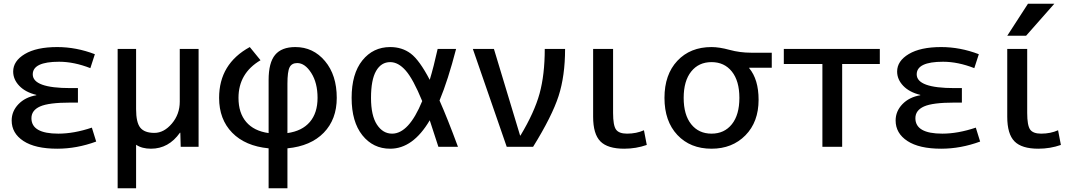

<svg xmlns="http://www.w3.org/2000/svg" viewBox="-20 -780 5713 1020"><path d="M173 -274V-276Q115 -290 82.5 -324Q50 -358 50 -400Q50 -456 112 -493Q174 -530 284 -530Q385 -530 484 -492L460 -418Q373 -452 294 -452Q154 -452 154 -385Q154 -312 354 -312H394V-235H354Q239 -235 193 -214.5Q147 -194 147 -152Q147 -70 290 -70Q373 -70 468 -102L491 -28Q388 10 284 10Q167 10 104.5 -31Q42 -72 42 -140Q42 -189 78 -226.5Q114 -264 173 -274Z M935 -520H1035V0H940L938 -75H936Q876 10 782 10Q734 10 703 -11V220H605V-520H703V-200Q703 -129 725.5 -101.5Q748 -74 800 -74Q851 -74 893 -123.5Q935 -173 935 -240Z M1364 -460Q1247 -391 1247 -260Q1247 -180 1288 -132Q1329 -84 1407 -73V-355Q1407 -447 1441.5 -488.5Q1476 -530 1549 -530Q1644 -530 1706.5 -455.5Q1769 -381 1769 -260Q1769 -146 1700 -75Q1631 -4 1507 8V220H1407V8Q1283 -4 1213.5 -75Q1144 -146 1144 -260Q1144 -441 1307 -530ZM1507 -73Q1585 -84 1626 -132Q1667 -180 1667 -260Q1667 -340 1633.5 -392.5Q1600 -445 1559 -445Q1530 -445 1518.5 -422.5Q1507 -400 1507 -335Z M2315 -246Q2356 -154 2413 0H2309Q2269 -124 2263 -141Q2174 10 2053 10Q1962 10 1905 -61.5Q1848 -133 1848 -260Q1848 -388 1905 -459Q1962 -530 2053 -530Q2116 -530 2162 -495.5Q2208 -461 2263 -356Q2284 -425 2305 -520H2403Q2360 -354 2315 -246ZM2223 -243Q2175 -360 2135.5 -405Q2096 -450 2053 -450Q2005 -450 1978 -403Q1951 -356 1951 -260Q1951 -166 1982.5 -118Q2014 -70 2063 -70Q2152 -70 2223 -243Z M2745 -60Q2819 -183 2846.5 -283Q2874 -383 2874 -520H2982Q2982 -377 2947.5 -270Q2913 -163 2812 0H2672L2492 -520H2604L2743 -60Z M3237 -520V-180Q3237 -114 3252.5 -92Q3268 -70 3311 -70Q3361 -70 3401 -88L3416 -10Q3359 10 3296 10Q3208 10 3169.5 -29Q3131 -68 3131 -160V-520Z M3960 -420V-418Q4010 -358 4010 -250Q4010 -132 3940 -61Q3870 10 3760 10Q3647 10 3578.5 -63Q3510 -136 3510 -260Q3510 -384 3578.5 -457Q3647 -530 3760 -530Q3801 -530 3856 -515Q3911 -500 3970 -500H4080V-420ZM3652 -120Q3692 -70 3760 -70Q3828 -70 3868 -120Q3908 -170 3908 -260Q3908 -350 3868 -400Q3828 -450 3760 -450Q3692 -450 3652 -400Q3612 -350 3612 -260Q3612 -170 3652 -120Z M4454 -440V0H4349V-440H4144V-520H4654V-440Z M4869 -274V-276Q4811 -290 4778.5 -324Q4746 -358 4746 -400Q4746 -456 4808 -493Q4870 -530 4980 -530Q5081 -530 5180 -492L5156 -418Q5069 -452 4990 -452Q4850 -452 4850 -385Q4850 -312 5050 -312H5090V-235H5050Q4935 -235 4889 -214.5Q4843 -194 4843 -152Q4843 -70 4986 -70Q5069 -70 5164 -102L5187 -28Q5084 10 4980 10Q4863 10 4800.5 -31Q4738 -72 4738 -140Q4738 -189 4774 -226.5Q4810 -264 4869 -274Z M5437 -520V-180Q5437 -114 5452.5 -92Q5468 -70 5511 -70Q5561 -70 5601 -88L5616 -10Q5559 10 5496 10Q5408 10 5369.5 -29Q5331 -68 5331 -160V-520ZM5441 -760H5581L5431 -590H5331Z"/></svg>

Font: M PLUS 1p Medium
Style: Regular
Weight: 500
Version: Version 1.062